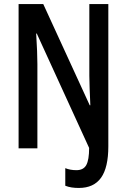

<svg xmlns="http://www.w3.org/2000/svg" viewBox="-20 -734 627 950"><path d="M370 196Q351 196 334.5 193.5Q318 191 303 185V98Q315 103 329 105.5Q343 108 358 108Q393 108 407 82.5Q421 57 421 -2L162 -568H159Q162 -520 163.5 -482Q165 -444 165 -417V0H72V-714H194L424 -213H427Q425 -260 423.5 -297Q422 -334 422 -359V-714H516V-10Q516 95 480 145.5Q444 196 370 196Z"/></svg>

Font: Noto Sans Gurmukhi ExtraCondensed Medium
Style: Regular
Weight: 500
Width: 2
Designer: Jelle Bosma - Monotype Design Team
Foundry: Monotype Imaging Inc.
Version: Version 2.004; ttfautohint (v1.8.4.7-5d5b)